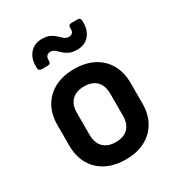

<svg xmlns="http://www.w3.org/2000/svg" viewBox="-187 -913 973 1046"><g transform="rotate(-30 300.0 -390.0)"><path d="M300 9.2Q229.9 9.2 178.2 -17.7Q126.5 -44.6 98.2 -94.1Q70 -143.6 70 -210.8V-339.2Q70 -406.8 98.2 -456.1Q126.5 -505.4 178.2 -532.3Q229.9 -559.2 300 -559.2Q371.1 -559.2 422.3 -532.3Q473.5 -505.4 501.8 -456.1Q530 -406.8 530 -339.2V-210.8Q530 -143.6 501.8 -94.1Q473.5 -44.6 422.1 -17.7Q370.7 9.2 300 9.2ZM300 -100.1Q350.2 -100.1 377.6 -127.5Q404.9 -155 404.9 -206.7V-343.3Q404.9 -395.6 377.6 -422.8Q350.2 -449.9 300 -449.9Q250.8 -449.9 222.9 -422.8Q195.1 -395.6 195.1 -343.3V-206.7Q195.1 -155 222.9 -127.5Q250.8 -100.1 300 -100.1ZM370 -641.2Q338.8 -641.2 319.5 -650.8Q300.2 -660.5 287.2 -673.3Q274.2 -686.1 262.5 -695.8Q250.8 -705.4 235 -705.4Q222 -705.4 213.5 -696.6Q205 -687.8 205 -671.5V-666.2Q205 -646.2 185 -646.2H148.3Q128.3 -646.2 128.3 -666.2V-679.1Q128.3 -728.2 156.5 -758.5Q184.7 -788.8 230 -788.8Q261.2 -788.8 280.5 -779.2Q299.8 -769.5 312.8 -756.7Q325.8 -743.9 337.5 -734.2Q349.2 -724.6 365 -724.6Q379 -724.6 387 -732.5Q395 -740.5 395 -755.5V-763.8Q395 -783.8 415 -783.8H451.7Q471.7 -783.8 471.7 -763.8V-750.9Q471.7 -701.8 444 -671.5Q416.3 -641.2 370 -641.2Z"/></g></svg>

Font: Pitagon Sans Mono
Style: Regular
Weight: 400
Monospace: yes
Designer: Travis Tran
Foundry: Pitagon
Version: Version 1.001;gftools[0.9.26]